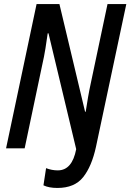

<svg xmlns="http://www.w3.org/2000/svg" viewBox="-20 -734 645 950"><path d="M264 196Q222 196 195 183L208 98Q236 109 266 109Q337 109 357 4L220 -569H216Q212 -538 205 -495Q198 -452 189 -413L102 0H10L161 -714H274L401 -181H404Q409 -214 415.5 -252Q422 -290 430 -326L512 -714H605L455 -8Q434 89 391.5 142.5Q349 196 264 196Z"/></svg>

Font: Noto Sans Condensed Medium
Style: Italic
Weight: 500
Width: 3
Italic angle: -12°
Designer: Monotype Design Team
Foundry: Monotype Imaging Inc.
Version: Version 2.013; ttfautohint (v1.8.4.7-5d5b)